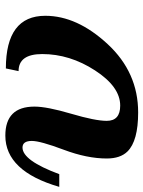

<svg xmlns="http://www.w3.org/2000/svg" viewBox="64 -614 550 737"><g transform="rotate(-90 339.5 -245.0)"><path d="M167.5 -398.4Q167.5 -434.1 142.1 -434.1Q92.3 -434.1 40 -293H-8.8Q51.3 -500 188 -500Q299.3 -500 299.3 -388.2Q299.3 -340.3 272 -247.6Q244.6 -154.8 244.6 -110.8Q244.6 -59.1 303.2 -59.1Q375.5 -59.1 438.2 -155.8Q501 -252.4 501 -358.4Q501 -449.2 435.5 -449.2L445.8 -498Q647.9 -498 647.9 -346.7Q647.9 -224.6 539.3 -107.4Q430.7 9.8 276.9 9.8Q167.5 9.8 127 -31.2Q100.1 -58.6 100.1 -110.8Q100.1 -186.5 133.8 -276.1Q167.5 -365.7 167.5 -398.4Z"/></g></svg>

Font: Munson
Style: Bold Italic
Weight: 700
Italic angle: -12°
Designer: Paul James MIller
Foundry: High-Logic / Made with FontCreator
Version: Version 2.10;May 5, 2019;FontCreator 11.5.0.2430 64-bit